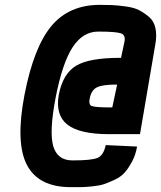

<svg xmlns="http://www.w3.org/2000/svg" viewBox="-20 -770 663 790"><path d="M271 0Q138 0 90.5 -92Q43 -184 81 -381Q119 -576 191.5 -663Q264 -750 391 -750Q422 -750 443 -749Q464 -748 497.5 -743.5Q531 -739 551.5 -728.5Q572 -718 592.5 -701Q613 -684 619.5 -654.5Q626 -625 619 -587L556 -218H428Q307 -218 257 -257.5Q207 -297 222 -381Q239 -467 293 -499.5Q347 -532 474 -532H478L491 -593Q499 -625 478.5 -632.5Q458 -640 386 -640H384Q321 -640 279 -576Q237 -512 209 -369Q182 -228 199 -169Q216 -110 278 -110H280Q355 -110 380.5 -120Q406 -130 415 -173L544 -167Q538 -132 523 -104.5Q508 -77 492.5 -59.5Q477 -42 451 -30Q425 -18 407 -12Q389 -6 358 -3Q327 0 313.5 0Q300 0 271 0ZM435 -328H442L462 -422H458Q402 -422 379.5 -411Q357 -400 350 -369Q343 -340 357 -334Q371 -328 435 -328Z"/></svg>

Font: Hermit
Style: Bold Italic
Weight: 700
Italic angle: -10°
Designer: Pablo Caro
Version: Version 2.000;PS 002.000;hotconv 1.0.88;makeotf.lib2.5.64775